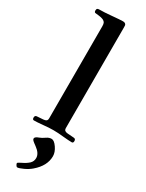

<svg xmlns="http://www.w3.org/2000/svg" viewBox="-267 -790 851 1117"><g transform="rotate(30 158.5 -231.0)"><path d="M69.8 270.5Q69.8 266.1 91.3 255.9Q121.1 241.7 137 226.6Q152.8 211.4 152.8 189Q152.8 157.7 114.7 130.4Q95.7 116.7 89.1 110.4Q82.5 104 82.5 97.7Q82.5 85.9 107.9 77.1Q122.1 72.3 143.1 57.6Q158.2 46.9 175.3 46.9Q192.4 46.9 212.2 75.4Q231.9 104 231.9 130.9Q231.9 195.8 169.4 249Q150.9 265.1 123.3 278.1Q95.7 291 84 291Q79.6 291 74.7 283.2Q69.8 275.4 69.8 270.5ZM21.5 -7.8Q21.5 -22.9 35.2 -23.4L77.1 -26.4Q88.9 -27.3 95.7 -32Q102.5 -36.6 102.5 -49.8V-668Q102.5 -683.1 98.6 -690.7Q94.7 -698.2 85.4 -703.1Q70.8 -710.4 38.1 -712.9Q31.2 -713.4 28.6 -714.1Q25.9 -714.8 23.7 -717.8Q21.5 -720.7 21.5 -727.1Q21.5 -735.8 24.9 -739.5Q28.3 -743.2 37.6 -743.2Q72.8 -743.2 117.7 -747.6Q175.8 -752.9 192.9 -752.9Q203.1 -752.9 208.3 -748.3Q213.4 -743.7 214.1 -738.8Q214.8 -733.9 214.8 -725.1V-49.8Q214.8 -36.6 221.7 -32Q228.5 -27.3 240.2 -26.4L282.2 -23.4Q295.9 -22.9 295.9 -7.8Q295.9 5.9 285.6 5.9Q265.6 5.9 225.6 2Q189 -2 158.7 -2Q128.4 -2 91.8 2Q51.8 5.9 31.7 5.9Q21.5 5.9 21.5 -7.8Z"/></g></svg>

Font: Monomachus
Style: Medium
Weight: 500
Designer: Alexey Kryukov
Version: Version 1.0